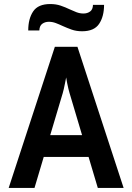

<svg xmlns="http://www.w3.org/2000/svg" viewBox="-20 -932 656 952"><path d="M23 0 252 -700H364L593 0H465L325 -470Q322.5 -478 319.2 -491.5Q316 -505 313 -520Q310 -535 308 -548Q305.5 -535 302.5 -520Q299.5 -505 296.5 -491.5Q293.5 -478 291 -470L151 0ZM171 -154 203 -262H413L445 -154ZM387 -777Q358.5 -777 335.2 -785.2Q312 -793.5 291 -803Q273 -811.5 256.2 -817.8Q239.5 -824 222 -824Q203.5 -824 189.8 -814.2Q176 -804.5 175 -781H120Q120 -839 144.5 -875.5Q169 -912 229 -912Q257.5 -912 281 -904Q304.5 -896 325 -886Q342 -878 359 -871.5Q376 -865 394 -865Q413 -865 426.8 -875Q440.5 -885 441 -908H496Q496 -850.5 471.5 -813.8Q447 -777 387 -777Z"/></svg>

Font: Overpass Mono
Style: Bold
Weight: 700
Monospace: yes
Designer: Delve Withrington, Dave Bailey
Foundry: Delve Fonts LLC
Version: Version 4.000